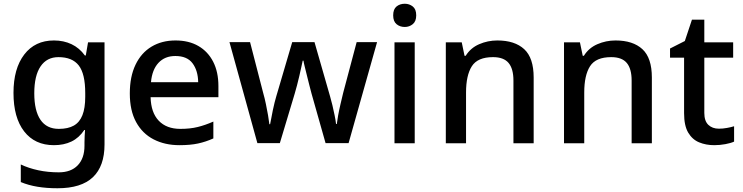

<svg xmlns="http://www.w3.org/2000/svg" viewBox="-20 -765 3964 1025"><path d="M268 -549Q320 -549 362 -529Q404 -509 433 -469H438L450 -539H538V6Q538 122 476 181Q414 240 287 240Q229 240 180.5 232Q132 224 91 207V113Q133 133 184.5 144Q236 155 294 155Q359 155 395 117.5Q431 80 431 13V-5Q431 -18 432 -39Q433 -60 434 -71H430Q402 -29 361.5 -9.5Q321 10 268 10Q166 10 109 -63.5Q52 -137 52 -269Q52 -399 109.5 -474Q167 -549 268 -549ZM292 -460Q230 -460 196.5 -410.5Q163 -361 163 -267Q163 -174 196 -125.5Q229 -77 294 -77Q343 -77 374 -94.5Q405 -112 420 -150Q435 -188 435 -248V-268Q435 -371 400.5 -415.5Q366 -460 292 -460Z M917 -549Q988 -549 1039 -519.5Q1090 -490 1118 -435.5Q1146 -381 1146 -305V-246H784Q786 -164 827.5 -120.5Q869 -77 943 -77Q995 -77 1035.5 -87Q1076 -97 1119 -116V-26Q1079 -8 1037.5 1Q996 10 938 10Q860 10 800 -21Q740 -52 706.5 -113.5Q673 -175 673 -266Q673 -356 703.5 -419.5Q734 -483 789 -516Q844 -549 917 -549ZM916 -466Q860 -466 826 -429.5Q792 -393 786 -326H1038Q1037 -388 1008 -427Q979 -466 916 -466Z M1643 -266Q1638 -285 1631.5 -310Q1625 -335 1619 -360Q1613 -385 1607.5 -406.5Q1602 -428 1600 -441H1596Q1593 -428 1588.5 -406.5Q1584 -385 1578 -359.5Q1572 -334 1565.5 -309Q1559 -284 1553 -264L1474 -1H1354L1205 -540H1315L1385 -269Q1393 -241 1399.5 -209.5Q1406 -178 1411 -149.5Q1416 -121 1418 -102H1422Q1425 -115 1428.5 -135Q1432 -155 1436.5 -176.5Q1441 -198 1446 -218Q1451 -238 1455 -251L1540 -540H1659L1742 -251Q1748 -231 1754.5 -203.5Q1761 -176 1766.5 -149Q1772 -122 1774 -103H1778Q1780 -120 1785 -148Q1790 -176 1797.5 -208Q1805 -240 1812 -269L1884 -540H1993L1841 -1H1718Z M2194 -539V0H2086V-539ZM2141 -745Q2165 -745 2183.5 -730.5Q2202 -716 2202 -683Q2202 -651 2183.5 -636Q2165 -621 2141 -621Q2115 -621 2097 -636Q2079 -651 2079 -683Q2079 -716 2097 -730.5Q2115 -745 2141 -745Z M2635 -549Q2728 -549 2778.5 -502.5Q2829 -456 2829 -351V0H2721V-335Q2721 -398 2695 -429Q2669 -460 2612 -460Q2530 -460 2499 -411.5Q2468 -363 2468 -271V0H2360V-539H2445L2460 -467H2466Q2492 -509 2538 -529Q2584 -549 2635 -549Z M3266 -549Q3359 -549 3409.5 -502.5Q3460 -456 3460 -351V0H3352V-335Q3352 -398 3326 -429Q3300 -460 3243 -460Q3161 -460 3130 -411.5Q3099 -363 3099 -271V0H2991V-539H3076L3091 -467H3097Q3123 -509 3169 -529Q3215 -549 3266 -549Z M3818 -78Q3839 -78 3861 -82Q3883 -86 3899 -91V-9Q3882 -1 3852.5 4.5Q3823 10 3793 10Q3749 10 3712.5 -5Q3676 -20 3654 -57Q3632 -94 3632 -161V-457H3557V-506L3636 -546L3674 -660H3740V-539H3894V-457H3740V-162Q3740 -119 3761.5 -98.5Q3783 -78 3818 -78Z"/></svg>

Font: Noto Traditional Nushu Medium
Style: Regular
Weight: 500
Version: Version 2.003